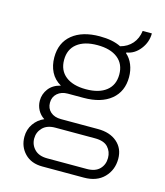

<svg xmlns="http://www.w3.org/2000/svg" viewBox="-117 -692 833 968"><g transform="rotate(15 300.0 -207.5)"><path d="M195 188Q137 188 103 153Q69 118 69 66Q69 28 89.5 -1.5Q110 -31 143 -45Q121 -59 109 -81.5Q97 -104 97 -130Q97 -164 118 -192Q139 -220 180 -230Q145 -250 128 -283.5Q111 -317 111 -360Q111 -436 163 -478.5Q215 -521 306 -521Q374 -521 417 -499Q455 -509 478.5 -536Q502 -563 507 -603H555Q555 -557 526 -520Q497 -483 456 -477L455 -473Q477 -454 489 -424.5Q501 -395 501 -360Q501 -285 449.5 -242.5Q398 -200 306 -200H224Q191 -200 170 -181.5Q149 -163 149 -133Q149 -103 169.5 -85Q190 -67 224 -67H417Q480 -67 517.5 -34.5Q555 -2 555 52Q555 110 517 149Q479 188 412 188ZM208 142H415Q459 142 481.5 119Q504 96 504 61Q504 28 483 5Q462 -18 415 -18H208Q165 -18 142 5.5Q119 29 119 62Q119 95 142 118.5Q165 142 208 142ZM306 -245Q374 -245 412 -275Q450 -305 450 -360Q450 -415 412 -445Q374 -475 306 -475Q238 -475 200 -445Q162 -415 162 -360Q162 -305 200 -275Q238 -245 306 -245Z"/></g></svg>

Font: Chivo Mono Thin
Style: Regular
Weight: 250
Designer: Hector Gatti
Foundry: Omnibus-Type
Version: Version 1.008